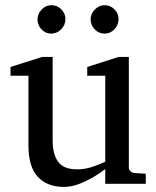

<svg xmlns="http://www.w3.org/2000/svg" viewBox="-20 -716 609 748"><path d="M441.9 -641.1Q441.9 -618.7 425.8 -601.8Q409.7 -585 387.2 -585Q364.7 -585 348.9 -601.8Q333 -618.7 333 -641.1Q333 -662.1 349.6 -679Q366.2 -695.8 387.2 -695.8Q409.7 -695.8 425.8 -679.7Q441.9 -663.6 441.9 -641.1ZM234.9 -641.1Q234.9 -618.7 218.3 -601.8Q201.7 -585 179.2 -585Q157.2 -585 141.6 -601.6Q126 -618.2 126 -640.1Q126 -661.6 142.1 -678.7Q158.2 -695.8 180.2 -695.8Q202.6 -695.8 218.8 -679.7Q234.9 -663.6 234.9 -641.1ZM547.9 0H390.1V-57.1Q373 -43.9 346.4 -27.8Q319.8 -11.7 289.3 0.2Q258.8 12.2 229 12.2Q164.6 12.2 127.7 -26.6Q90.8 -65.4 90.8 -149.9V-420.9H21V-455.1L144 -494.1H185.1V-168.9Q185.1 -115.7 206.3 -85.9Q227.5 -56.2 280.8 -56.2Q311.5 -56.2 341.8 -66.7Q372.1 -77.1 390.1 -85.9V-420.9H319.8V-455.1L441.9 -494.1H481.9V-64Q481.9 -54.7 488.5 -48.8Q495.1 -43 503.9 -42L547.9 -39.1Z"/></svg>

Font: Abyssinica SIL
Style: Regular
Weight: 400
Designer: Victor Gaultney and Lorna Evans
Foundry: SIL International
Version: Version 2.100